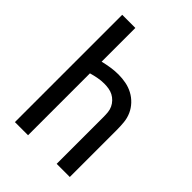

<svg xmlns="http://www.w3.org/2000/svg" viewBox="-215 -832 930 930"><g transform="rotate(45 250.0 -367.5)"><path d="M62 0V-735H152V-504Q177 -510 202.5 -514Q228 -518 254 -518Q280 -518 305.5 -513Q331 -508 353.5 -496Q376 -484 394 -465Q412 -446 422.5 -422.5Q433 -399 435.5 -373Q438 -347 438 -321V0H348V-321Q348 -337 346.5 -352.5Q345 -368 338.5 -382Q332 -396 321 -407.5Q310 -419 296.5 -426Q283 -433 267.5 -435.5Q252 -438 236 -438Q215 -438 194 -434Q173 -430 152 -424V0Z"/></g></svg>

Font: Iosevka Term Medium
Style: Regular
Weight: 500
Monospace: yes
Designer: Belleve Invis
Foundry: Belleve Invis
Version: Version 26.3.1